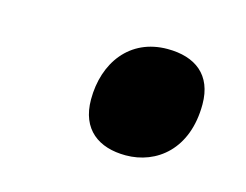

<svg xmlns="http://www.w3.org/2000/svg" viewBox="-42 -499 371 289"><g transform="rotate(15 144.0 -354.5)"><path d="M170 -269C218 -269 262 -303 262 -373C262 -419 233 -440 190 -440C131 -440 98 -394 98 -337C98 -290 128 -269 170 -269Z"/></g></svg>

Font: Noto Serif SemiCondensed Extra
Style: Italic
Weight: 800
Width: 4
Italic angle: -12°
Designer: Monotype Design Team
Foundry: Monotype Imaging Inc.
Version: Version 1.901